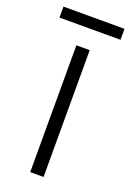

<svg xmlns="http://www.w3.org/2000/svg" viewBox="-150 -708 517 757"><g transform="rotate(20 108.0 -329.0)"><path d="M236 -658H-20V-612H236ZM136 0V-532H80V0Z"/></g></svg>

Font: Noto Sans Ethiopic SemiCondensed Light
Style: Regular
Weight: 300
Width: 4
Designer: Monotype Design Team
Foundry: Monotype Imaging Inc.
Version: Version 2.102